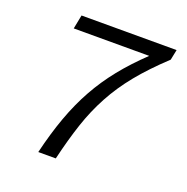

<svg xmlns="http://www.w3.org/2000/svg" viewBox="-117 -747 833 856"><g transform="rotate(20 300.0 -319.0)"><path d="M154 0Q177 -96 205.5 -174.5Q234 -253 271.5 -320.5Q309 -388 358 -449Q407 -510 472 -572H114L127 -638H578L568 -589Q490 -516 437.5 -451.5Q385 -387 348 -318.5Q311 -250 285.5 -173.5Q260 -97 237 0Z"/></g></svg>

Font: Source Code Pro
Style: Italic
Weight: 400
Italic angle: -11°
Monospace: yes
Designer: Paul D. Hunt, Teo Tuominen
Foundry: Adobe Systems Incorporated
Version: Version 1.050;PS 1.000;hotconv 16.6.51;makeotf.lib2.5.65220